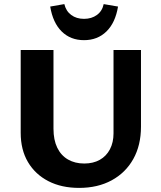

<svg xmlns="http://www.w3.org/2000/svg" viewBox="-20 -902 785 937"><path d="M366 15Q280 15 216 -18Q152 -51 116.5 -111Q81 -171 81 -254V-658H241V-274Q241 -219 259.5 -181Q278 -143 312 -123.5Q346 -104 391 -104Q435 -104 467 -122Q499 -140 516.5 -173.5Q534 -207 534 -251V-658H668V-284Q668 -193 630.5 -126Q593 -59 525 -22Q457 15 366 15ZM390 -706Q324 -706 281 -748.5Q238 -791 225 -870L294 -882Q302 -848 327.5 -829Q353 -810 390 -810Q427 -810 453 -829Q479 -848 486 -882L556 -870Q543 -791 499.5 -748.5Q456 -706 390 -706Z"/></svg>

Font: Ysabeau SC ExtraBold
Style: Regular
Weight: 800
Designer: Christian Thalmann (Catharsis Fonts)
Version: Version 2.001;gftools[0.9.30]; featfreeze: smcp